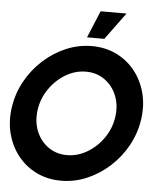

<svg xmlns="http://www.w3.org/2000/svg" viewBox="-60 -954 870 1019"><g transform="rotate(5 375.0 -444.0)"><path d="M303 13Q232 13 173.2 -15.2Q114.5 -43.5 74.2 -93.5Q34 -143.5 16.2 -209.2Q-1.5 -275 9 -350Q19.5 -425 55.5 -490.8Q91.5 -556.5 146.2 -606.5Q201 -656.5 267.5 -684.8Q334 -713 405 -713Q476.5 -713 535 -684.8Q593.5 -656.5 633.8 -606.5Q674 -556.5 691.8 -490.8Q709.5 -425 699 -350Q688.5 -275 652.5 -209.2Q616.5 -143.5 561.8 -93.5Q507 -43.5 440.8 -15.2Q374.5 13 303 13ZM322.5 -125Q379 -125 430.5 -155.5Q482 -186 517.2 -237.2Q552.5 -288.5 561 -350Q569.5 -412 548.8 -463Q528 -514 485.2 -544.5Q442.5 -575 385.5 -575Q328.5 -575 277.2 -544.5Q226 -514 190.8 -462.8Q155.5 -411.5 147 -350Q138.5 -288 159.2 -237Q180 -186 222.8 -155.5Q265.5 -125 322.5 -125ZM374.5 -757 434.5 -901H572.5L466.5 -757Z"/></g></svg>

Font: Urbanist ExtraBold
Style: Italic
Weight: 800
Italic angle: -8°
Designer: Corey Hu
Foundry: Corey Hu
Version: Version 1.321; ttfautohint (v1.8.4.7-5d5b)